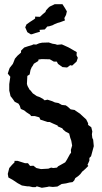

<svg xmlns="http://www.w3.org/2000/svg" viewBox="-20 -880 483 913"><path d="M231 9 213 7 205 9 179 13 155 6 149 10H136L118 6H109L84 2L64 -9L40 -25L20 -36L17 -53L24 -81L37 -96L49 -108V-115H64L99 -104H113L123 -91L139 -92L153 -81L175 -76L210 -78L223 -83L233 -81L251 -83L256 -89L274 -99L290 -108L294 -114L300 -124L312 -146L318 -154L317 -167L323 -188L319 -211L314 -225L309 -245L292 -254L281 -263L276 -270L255 -279L254 -283L231 -293L216 -300H206L172 -311L167 -322L146 -328H128L123 -335L106 -346L95 -355L79 -362L74 -377L68 -387L50 -396L41 -409L30 -423L27 -437L24 -449V-472V-480L29 -515L17 -530L22 -546L26 -557L41 -576L44 -583L51 -601L63 -615L80 -630V-639L95 -654L113 -660L133 -666L139 -669L152 -668L166 -674L180 -677L212 -678L230 -672L243 -670L252 -667L274 -669L305 -655L321 -646L345 -632L344 -617L350 -605L344 -587L323 -568L314 -570L299 -559L277 -561L256 -576L250 -587H236L217 -598L179 -599L163 -597L162 -590L141 -577L135 -566L131 -561L125 -547L121 -526L110 -519L108 -481L111 -471L121 -453L125 -450L136 -436L155 -423L167 -419L184 -410L192 -403L206 -406L228 -399L241 -393L258 -390L274 -381L293 -379L305 -370L316 -360L335 -357L340 -353L361 -339L366 -334L390 -312L399 -294V-286L414 -275L419 -255L417 -241L419 -224L423 -216L426 -185L419 -159L413 -137L405 -129V-116L396 -96L400 -91L385 -76L371 -64L362 -52L351 -42L338 -33L333 -22L325 -14L310 -12L294 -8L273 -5L253 7ZM126 -717 110 -727 100 -750 106 -764 123 -776 134 -783 147 -792V-801L170 -800L184 -813L196 -823L199 -831L210 -843L217 -849L230 -855L240 -860H255H268H277L288 -843L298 -826L294 -809L286 -794L289 -783L273 -777L265 -774L254 -771L237 -764L232 -761L214 -755L205 -754L193 -740L168 -738L170 -729L149 -723L131 -717Z"/></svg>

Font: Winky Rough
Style: Regular
Weight: 400
Designer: Simon Atzbach
Foundry: typofactur
Version: Version 1.206